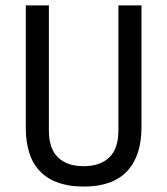

<svg xmlns="http://www.w3.org/2000/svg" viewBox="-20 -675 616 707"><path d="M501 -655V-207Q501 -101 448 -44.5Q395 12 288 12Q184 12 129.5 -42Q75 -96 75 -205V-655H160V-194Q160 -128 193.5 -95.5Q227 -63 288 -63Q349 -63 382.5 -95.5Q416 -128 416 -194V-655Z"/></svg>

Font: Ropa Sans
Style: Regular
Weight: 400
Designer: Botio Nikoltchev
Foundry: Botjo Nikoltchev
Version: Version 1.002